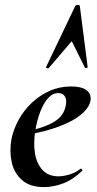

<svg xmlns="http://www.w3.org/2000/svg" viewBox="-20 -752 397 784"><path d="M160 12Q102 12 69.5 -17Q37 -46 27.5 -91Q18 -136 27 -185Q35 -224 56 -262.5Q77 -301 109 -331.5Q141 -362 182 -380.5Q223 -399 270 -399Q311 -399 331.5 -385Q352 -371 350 -345Q347 -319 323 -295Q299 -271 259.5 -252Q220 -233 171.5 -219.5Q123 -206 73 -201L75 -214Q146 -225 194 -250.5Q242 -276 249 -324Q253 -346 244.5 -359Q236 -372 218 -372Q195 -372 176.5 -351.5Q158 -331 144.5 -296Q131 -261 124 -218Q116 -167 123 -125Q130 -83 154 -57.5Q178 -32 219 -32Q238 -32 262.5 -39Q287 -46 309 -63Q311 -65 314.5 -61Q318 -57 316 -55Q278 -18 237.5 -3Q197 12 160 12ZM306 -727 338 -478Q338 -475 332.5 -474.5Q327 -474 326 -477L273 -584L179 -474Q177 -472 172 -473.5Q167 -475 168 -478L287 -727Q290 -732 298 -732Q306 -732 306 -727Z"/></svg>

Font: Cormorant Garamond Light
Style: Bold Italic
Weight: 700
Italic angle: -10°
Version: Version 4.001